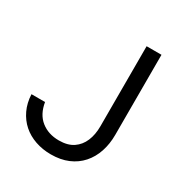

<svg xmlns="http://www.w3.org/2000/svg" viewBox="-156 -767 850 895"><g transform="rotate(30 268.5 -320.0)"><path d="M377 -219V-650H457V-219Q457 -170 443 -128Q429 -86 401.5 -55Q374 -24 334 -7Q294 10 242 10Q197 10 158 -3.5Q119 -17 90 -42.5Q61 -68 43.5 -105Q26 -142 24 -188H97Q107 -127 146 -96Q185 -65 242 -65Q289 -65 318.5 -85Q348 -105 362.5 -139.5Q377 -174 377 -219Z"/></g></svg>

Font: Syne
Style: Regular
Weight: 400
Designer: Lucas Descroix
Foundry: Bonjour Monde
Version: Version 2.200